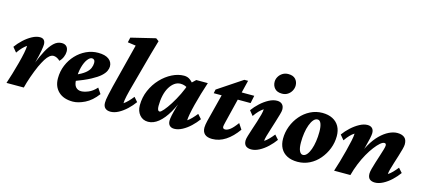

<svg xmlns="http://www.w3.org/2000/svg" viewBox="-56 -1138 3531 1601"><g transform="rotate(15 1710.0 -338.0)"><path d="M350.6 -319.3Q333 -319.3 315.9 -305.7Q298.8 -292 282.2 -265.1Q265.6 -238.3 247.1 -199.2Q225.6 -150.4 207 -97.2Q188.5 -43.9 177.7 0H28.3Q41 -37.1 55.7 -86.4Q70.3 -135.7 84 -186.5Q97.7 -237.3 106 -279.3Q114.3 -321.3 114.3 -342.8Q96.7 -331.1 78.1 -312Q59.6 -293 40 -264.6L5.9 -305.7Q30.3 -339.8 63.5 -370.6Q96.7 -401.4 132.8 -420.9Q168.9 -440.4 200.2 -440.4Q223.6 -440.4 235.4 -427.2Q247.1 -414.1 247.1 -388.7Q247.1 -374 240.2 -334Q233.4 -293.9 217.8 -236.3Q202.1 -178.7 173.8 -109.4H169.9Q191.4 -167 214.4 -225.1Q237.3 -283.2 263.2 -332Q289.1 -380.9 319.8 -410.6Q350.6 -440.4 388.7 -440.4Q416 -440.4 430.7 -424.8Q445.3 -409.2 445.3 -380.9Q445.3 -359.4 435.1 -334.5Q424.8 -309.6 406.2 -292Q394.5 -304.7 378.9 -312Q363.3 -319.3 350.6 -319.3Z M601.6 7.8Q521.5 7.8 477.1 -34.7Q432.6 -77.1 432.6 -148.4Q432.6 -209 454.6 -261.7Q476.6 -314.5 514.2 -354.5Q551.8 -394.5 600.6 -417.5Q649.4 -440.4 703.1 -440.4Q763.7 -440.4 794.9 -417Q826.2 -393.6 826.2 -355.5Q826.2 -336.9 816.4 -315.4Q806.6 -293.9 780.3 -270Q753.9 -246.1 702.6 -218.8Q651.4 -191.4 567.4 -160.2V-215.8Q618.2 -237.3 645 -259.3Q671.9 -281.2 681.6 -304.2Q691.4 -327.1 691.4 -349.6Q691.4 -366.2 684.1 -374.5Q676.8 -382.8 665 -382.8Q646.5 -382.8 627 -357.4Q607.4 -332 594.7 -286.1Q582 -240.2 582 -177.7Q582 -133.8 599.6 -113.8Q617.2 -93.8 646.5 -93.8Q671.9 -93.8 708 -108.4Q744.1 -123 777.3 -160.2L809.6 -112.3Q761.7 -47.9 704.6 -20Q647.5 7.8 601.6 7.8Z M926.8 7.8Q897.5 7.8 880.9 -7.3Q864.3 -22.5 864.3 -52.7Q864.3 -66.4 866.2 -81.1Q868.2 -95.7 874 -122.6Q879.9 -149.4 891.6 -199.2L988.3 -579.1L918 -588.9L927.7 -631.8L1137.7 -682.6L1163.1 -664.1Q1143.6 -598.6 1129.9 -548.8Q1116.2 -499 1106.4 -462.9L1036.1 -204.1Q1029.3 -175.8 1023.9 -153.8Q1018.6 -131.8 1016.6 -115.2Q1014.6 -98.6 1014.6 -88.9Q1032.2 -100.6 1051.3 -120.1Q1070.3 -139.6 1089.8 -164.1L1122.1 -127Q1097.7 -92.8 1064.5 -61.5Q1031.2 -30.3 995.6 -11.2Q960 7.8 926.8 7.8Z M1251 7.8Q1206.1 7.8 1178.2 -24.9Q1150.4 -57.6 1150.4 -107.4Q1150.4 -176.8 1176.8 -237.3Q1203.1 -297.9 1246.6 -343.8Q1290 -389.6 1341.8 -415.5Q1393.6 -441.4 1444.3 -441.4Q1475.6 -441.4 1498.5 -423.3Q1521.5 -405.3 1544.9 -373L1504.9 -342.8Q1490.2 -355.5 1471.7 -362.3Q1453.1 -369.1 1433.6 -369.1Q1405.3 -369.1 1381.3 -352.1Q1357.4 -335 1339.4 -304.7Q1321.3 -274.4 1312 -232.9Q1302.7 -191.4 1302.7 -142.6Q1302.7 -122.1 1307.6 -110.8Q1312.5 -99.6 1323.2 -99.6Q1333 -99.6 1355.5 -125.5Q1377.9 -151.4 1405.3 -194.3Q1432.6 -237.3 1458 -289.1Q1483.4 -340.8 1499 -392.6L1517.6 -401.4L1550.8 -432.6H1650.4Q1633.8 -382.8 1618.2 -330.1Q1602.5 -277.3 1590.3 -229Q1578.1 -180.7 1571.3 -144Q1564.5 -107.4 1564.5 -88.9Q1582 -100.6 1601.1 -120.1Q1620.1 -139.6 1639.6 -164.1L1672.9 -127Q1648.4 -92.8 1615.2 -61.5Q1582 -30.3 1545.9 -11.2Q1509.8 7.8 1477.5 7.8Q1451.2 7.8 1437 -6.8Q1422.9 -21.5 1422.9 -47.9Q1422.9 -64.5 1429.2 -94.7Q1435.5 -125 1448.7 -171.9Q1461.9 -218.8 1483.4 -284.2H1490.2Q1460 -194.3 1421.9 -128.4Q1383.8 -62.5 1340.3 -27.3Q1296.9 7.8 1251 7.8Z M2021.5 -129.9Q1974.6 -63.5 1919.9 -27.8Q1865.2 7.8 1804.7 7.8Q1761.7 7.8 1740.2 -11.7Q1718.8 -31.2 1718.8 -68.4Q1718.8 -79.1 1721.2 -94.2Q1723.6 -109.4 1727.5 -126L1788.1 -364.3H1719.7L1726.6 -397.5L1937.5 -538.1H1969.7L1933.6 -390.6L1876 -156.2Q1872.1 -138.7 1870.1 -130.4Q1868.2 -122.1 1868.2 -116.2Q1868.2 -96.7 1888.7 -96.7Q1907.2 -96.7 1930.7 -113.8Q1954.1 -130.9 1989.3 -178.7ZM1882.8 -364.3 1895.5 -430.7H2051.8L2038.1 -364.3Z M2141.6 7.8Q2112.3 7.8 2095.2 -6.3Q2078.1 -20.5 2078.1 -52.7Q2078.1 -66.4 2086.4 -94.2Q2094.7 -122.1 2106.4 -157.2Q2118.2 -192.4 2129.9 -228.5Q2141.6 -264.6 2149.4 -294.9Q2157.2 -325.2 2157.2 -342.8Q2138.7 -331.1 2120.1 -312Q2101.6 -293 2082 -264.6L2048.8 -305.7Q2073.2 -339.8 2106.9 -370.6Q2140.6 -401.4 2177.2 -420.9Q2213.9 -440.4 2247.1 -440.4Q2275.4 -440.4 2291.5 -424.8Q2307.6 -409.2 2307.6 -378.9Q2307.6 -365.2 2299.3 -336.9Q2291 -308.6 2279.8 -271.5Q2268.6 -234.4 2256.8 -198.2Q2245.1 -162.1 2236.8 -132.8Q2228.5 -103.5 2228.5 -88.9Q2247.1 -100.6 2266.1 -120.1Q2285.2 -139.6 2304.7 -164.1L2337.9 -127Q2313.5 -92.8 2280.3 -61.5Q2247.1 -30.3 2210.9 -11.2Q2174.8 7.8 2141.6 7.8ZM2269.5 -507.8Q2227.5 -507.8 2206.5 -531.2Q2185.5 -554.7 2185.5 -587.9Q2185.5 -611.3 2197.8 -632.3Q2210 -653.3 2231.4 -666.5Q2252.9 -679.7 2280.3 -679.7Q2322.3 -679.7 2342.8 -657.2Q2363.3 -634.8 2363.3 -601.6Q2363.3 -579.1 2351.6 -557.1Q2339.8 -535.2 2318.8 -521.5Q2297.9 -507.8 2269.5 -507.8Z M2541 7.8Q2488.3 7.8 2451.2 -11.2Q2414.1 -30.3 2395 -65.4Q2376 -100.6 2376 -148.4Q2376 -204.1 2396 -256.3Q2416 -308.6 2451.7 -350.1Q2487.3 -391.6 2535.6 -416Q2584 -440.4 2638.7 -440.4Q2690.4 -440.4 2727.5 -421.4Q2764.6 -402.3 2784.2 -367.2Q2803.7 -332 2803.7 -283.2Q2803.7 -227.5 2783.7 -175.8Q2763.7 -124 2728 -82Q2692.4 -40 2644.5 -16.1Q2596.7 7.8 2541 7.8ZM2570.3 -59.6Q2588.9 -59.6 2604.5 -78.1Q2620.1 -96.7 2631.3 -127.9Q2642.6 -159.2 2648.4 -198.7Q2654.3 -238.3 2654.3 -280.3Q2654.3 -326.2 2644 -351.6Q2633.8 -377 2614.3 -377Q2594.7 -377 2579.1 -358.9Q2563.5 -340.8 2551.8 -309.1Q2540 -277.3 2534.2 -237.8Q2528.3 -198.2 2528.3 -156.2Q2528.3 -109.4 2539.6 -84.5Q2550.8 -59.6 2570.3 -59.6Z M3210 7.8Q3180.7 7.8 3164.1 -6.3Q3147.5 -20.5 3147.5 -53.7Q3147.5 -69.3 3154.8 -96.7Q3162.1 -124 3172.4 -156.7Q3182.6 -189.5 3192.9 -220.7Q3203.1 -252 3210.4 -277.3Q3217.8 -302.7 3217.8 -313.5Q3217.8 -332 3202.1 -332Q3187.5 -332 3167 -314.5Q3146.5 -296.9 3122.1 -265.1Q3097.7 -233.4 3074.2 -191.9Q3050.8 -150.4 3030.8 -101.1Q3010.7 -51.8 2997.1 0H2856.4Q2869.1 -37.1 2883.3 -86.4Q2897.5 -135.7 2910.6 -186.5Q2923.8 -237.3 2932.6 -279.3Q2941.4 -321.3 2941.4 -342.8Q2921.9 -331.1 2903.8 -312Q2885.7 -293 2866.2 -264.6L2832 -305.7Q2856.4 -339.8 2890.1 -370.6Q2923.8 -401.4 2960 -420.9Q2996.1 -440.4 3028.3 -440.4Q3053.7 -440.4 3068.4 -426.3Q3083 -412.1 3083 -383.8Q3083 -370.1 3076.2 -336.9Q3069.3 -303.7 3056.2 -255.4Q3043 -207 3022.5 -145.5H3015.6Q3038.1 -218.8 3069.8 -274.4Q3101.6 -330.1 3138.7 -366.7Q3175.8 -403.3 3213.9 -421.9Q3252 -440.4 3286.1 -440.4Q3324.2 -440.4 3346.7 -422.9Q3369.1 -405.3 3369.1 -364.3Q3369.1 -349.6 3361.8 -321.8Q3354.5 -293.9 3343.8 -259.8Q3333 -225.6 3322.3 -191.4Q3311.5 -157.2 3304.2 -130.4Q3296.9 -103.5 3296.9 -88.9Q3315.4 -100.6 3334.5 -120.1Q3353.5 -139.6 3373 -164.1L3406.2 -127Q3381.8 -92.8 3348.6 -61.5Q3315.4 -30.3 3278.8 -11.2Q3242.2 7.8 3210 7.8Z"/></g></svg>

Font: Crimson Pro ExtraBold
Style: Italic
Weight: 800
Italic angle: -12°
Designer: Jacques Le Bailly
Foundry: Baron von Fonthausen
Version: Version 1.003